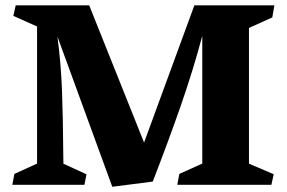

<svg xmlns="http://www.w3.org/2000/svg" viewBox="-20 -696 1079 723"><path d="M30.3 -636.2 39.1 -675.8H315.9L522.5 -159.2L711.9 -675.8H1013.2L1005.4 -630.4L917.5 -590.8V-79.6L1010.7 -40L1002 0H647.5L655.3 -41L741.7 -80.1V-561Q708 -434.1 661.9 -301.3Q615.7 -168.5 555.2 -12.2L402.8 7.3L196.3 -558.1Q209.5 -458 213.4 -356.9Q217.3 -255.9 218.3 -110.8Q218.8 -100.6 218.8 -79.6L305.7 -39.6L297.9 0H26.4L34.2 -41L119.6 -80.1V-596.2Z"/></svg>

Font: Vesper Libre Heavy
Style: Regular
Weight: 900
Designer: Robert Keller & Kimya Gandhi
Foundry: Mota Italic
Version: Version 1.058